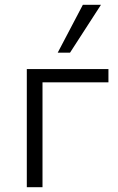

<svg xmlns="http://www.w3.org/2000/svg" viewBox="-20 -775 487 795"><path d="M91 0V-489H429V-434H156V0ZM219 -557 323 -755H398L270 -557Z"/></svg>

Font: Nunito Sans 10pt Light
Style: Regular
Weight: 300
Designer: Vernon Adams
Foundry: Vernon Adams
Version: Version 3.101;gftools[0.9.27]